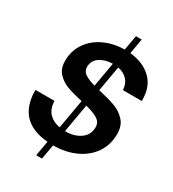

<svg xmlns="http://www.w3.org/2000/svg" viewBox="-225 -986 1090 1209"><g transform="rotate(30 320.0 -381.5)"><path d="M500 -528Q497 -574 471.5 -601Q446 -628 403 -637L371 -453L379 -451Q450 -435 496 -418Q542 -401 574.5 -365.5Q607 -330 607 -271Q607 -191 566 -131.5Q525 -72 453.5 -39.5Q382 -7 294 -7H293L274 100H232L251 -9Q22 -27 22 -254H160Q163 -196 193 -165Q223 -134 272 -126L309 -338Q240 -353 196.5 -369Q153 -385 122.5 -418Q92 -451 92 -506Q92 -579 130.5 -635.5Q169 -692 235.5 -723Q302 -754 382 -755L401 -863H443L424 -753Q521 -744 580 -687Q639 -630 637 -528ZM331 -463 362 -640Q306 -639 268.5 -613.5Q231 -588 231 -542Q231 -511 257 -493.5Q283 -476 331 -463ZM349 -328 313 -122H316Q382 -122 425 -153.5Q468 -185 468 -239Q468 -275 437.5 -294.5Q407 -314 349 -328Z"/></g></svg>

Font: Open Sauce One
Style: Bold Italic
Weight: 700
Italic angle: -10°
Designer: Alfredo Marco Pradil
Foundry: Creative Sauce Fz LLC
Version: Version 1.477